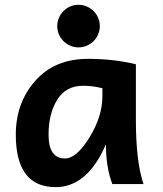

<svg xmlns="http://www.w3.org/2000/svg" viewBox="-20 -768 680 801"><path d="M251 -106.9Q299.3 -106.9 353.3 -194.6Q407.2 -282.2 407.2 -366.7V-399.9Q366.2 -410.2 326.7 -410.2Q254.9 -410.2 218.8 -352.1Q182.6 -293.9 182.6 -206.1Q182.6 -106.9 251 -106.9ZM211.9 12.7Q45.9 12.7 45.9 -206.1Q45.9 -338.9 127 -430.7Q208 -522.5 347.2 -522.5Q452.6 -522.5 546.9 -500V-266.1Q546.9 -94.7 578.6 0H448.7Q421.9 -69.8 421.9 -166Q344.7 12.7 211.9 12.7ZM307.6 -570.3Q290 -570.3 273.7 -577.1Q257.3 -584 244.9 -596.4Q232.4 -608.9 225.6 -625.2Q218.8 -641.6 218.8 -659.2Q218.8 -676.8 225.6 -693.1Q232.4 -709.5 244.9 -721.9Q257.3 -734.4 273.7 -741.2Q290 -748 307.6 -748Q325.2 -748 341.6 -741.2Q357.9 -734.4 370.4 -721.9Q382.8 -709.5 389.6 -693.1Q396.5 -676.8 396.5 -659.2Q396.5 -641.6 389.6 -625.2Q382.8 -608.9 370.4 -596.4Q357.9 -584 341.6 -577.1Q325.2 -570.3 307.6 -570.3Z"/></svg>

Font: Cadman
Style: Bold
Weight: 700
Designer: Paul James MIller
Foundry: High-Logic / Made with FontCreator
Version: Version 2.114;March 28, 2021;FontCreator 13.0.0.2683 64-bit